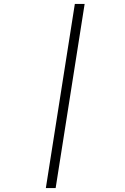

<svg xmlns="http://www.w3.org/2000/svg" viewBox="-20 -850 640 980"><path d="M214 110 362 -830H412L264 110Z"/></svg>

Font: JetBrains Mono Thin
Style: Italic
Weight: 100
Italic angle: -9°
Monospace: yes
Designer: Philipp Nurullin, Konstantin Bulenkov
Foundry: JetBrains
Version: Version 2.305; ttfautohint (v1.8.4.7-5d5b)